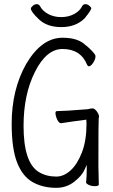

<svg xmlns="http://www.w3.org/2000/svg" viewBox="-20 -889 540 921"><path d="M386 -801Q343 -759 274.5 -759Q206 -759 167 -796Q128 -833 128 -848Q128 -853 137 -861Q146 -869 156 -869Q166 -869 171 -861Q184 -836 211.5 -821.5Q239 -807 273.5 -807Q308 -807 335.5 -821.5Q363 -836 375 -861Q380 -869 390 -869Q400 -869 409 -861Q418 -853 418 -849Q416 -838 386 -801ZM250 12Q185 12 136.5 -15.5Q88 -43 62 -109.5Q36 -176 36 -295Q36 -460 106 -583Q180 -708 280 -708Q356 -708 392 -671H393Q426 -643 437 -625L438 -618Q438 -605 427 -588Q416 -571 406 -571Q401 -571 398 -578Q367 -654 280 -654Q203 -654 148 -545Q93 -436 93 -285Q93 -109 166 -64Q202 -42 250 -42Q286 -42 318.5 -71.5Q351 -101 373 -158Q395 -215 395 -296L394 -315Q331 -307 273 -298Q260 -298 250 -326Q246 -338 246 -347Q246 -356 253 -356Q287 -356 399 -365H400Q415 -369 425 -369Q431 -369 438 -362Q445 -355 450 -346Q455 -337 455 -331.5Q455 -326 453.5 -321.5Q452 -317 452 -94L454 -4Q454 4 434 4Q419 4 406 -2Q393 -8 393 -14Q396 -44 396 -74V-98L386 -76Q374 -47 336.5 -17.5Q299 12 250 12Z"/></svg>

Font: Moon Stars Kai T HW Light
Style: Regular
Weight: 300
Designer: GuiWonder
Version: Version 1.101